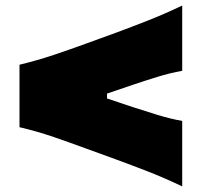

<svg xmlns="http://www.w3.org/2000/svg" viewBox="-20 -706 727 692"><path d="M636.7 -34.2Q572.3 -64.9 512 -88.4Q451.7 -111.8 398.4 -131.3L288.1 -171.4Q235.4 -190.9 175 -211.7Q114.7 -232.4 50.3 -247.6V-472.7Q114.7 -488.3 175 -508.5Q235.4 -528.8 288.6 -548.3L398.9 -588.4Q451.7 -607.9 512 -631.6Q572.3 -655.3 636.7 -686V-450.7Q592.3 -442.9 548.8 -429.4Q505.4 -416 460.4 -400.9L365.7 -368.7V-351.1L459.5 -319.8Q503.9 -305.2 548.1 -291.7Q592.3 -278.3 636.7 -270Z"/></svg>

Font: Pinar Black
Style: Regular
Weight: 900
Designer: Amin Abedi
Version: Version 3.000